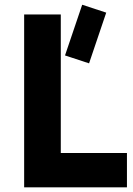

<svg xmlns="http://www.w3.org/2000/svg" viewBox="-20 -799 566 819"><path d="M330.6 -778.8 433.1 -745.1 359.9 -528.8 257.3 -562.5ZM83 0V-737.3H239.3V-146.5H521.5V0Z"/></svg>

Font: New Shape
Style: Bold
Weight: 700
Designer: Wojciech Kalinowski "wmk69" (wmk69@o2.pl)
Foundry: Wojciech Kalinowski "wmk69" (wmk69@o2.pl)
Version: Version 2.1.1; 2021-05-14